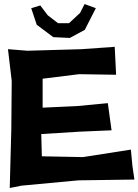

<svg xmlns="http://www.w3.org/2000/svg" viewBox="-20 -901 686 952"><path d="M116.2 -649.4 19.5 -657.2 38.1 -500 36.1 -260.7 28.3 31.2 86.9 19.5 369.1 -6.8 646.5 -10.7 636.7 -77.1 628.9 -159.2 391.6 -122.1 187.5 -126 184.6 -236.3 372.1 -248 533.2 -254.9 514.6 -389.6 361.3 -375 191.4 -367.2V-510.7L372.1 -533.2L555.7 -530.3L548.8 -668.9L384.8 -657.2ZM179.7 -874 134.8 -860.4 162.1 -778.3 244.1 -716.8 326.2 -712.9 400.4 -752.9 455.1 -860.4 399.4 -880.9 377 -836.9 322.3 -786.1H267.6L216.8 -825.2Z"/></svg>

Font: MaokenAssortedSans-Lite
Style: Lite
Weight: 400
Version: Version 1.400